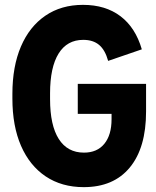

<svg xmlns="http://www.w3.org/2000/svg" viewBox="-20 -753 640 790"><path d="M324.5 17Q234 17 168 -27.2Q102 -71.5 66.5 -153Q31 -234.5 31 -347.5V-366.5Q31 -479.5 66.2 -561.8Q101.5 -644 166.8 -688.5Q232 -733 321.5 -733Q414 -733 475.8 -686.2Q537.5 -639.5 563.5 -550L425 -502.5Q412.5 -547.5 387.8 -568.2Q363 -589 322.5 -589Q256 -589 221 -532.5Q186 -476 186 -369V-345Q186 -237.5 221.8 -181.2Q257.5 -125 325.5 -125Q379.5 -125 409.2 -161.2Q439 -197.5 439 -262.5V-284.5H300V-408H581V-294Q581 -145 514.2 -64Q447.5 17 324.5 17Z"/></svg>

Font: Google Sans Code
Style: Regular
Weight: 400
Monospace: yes
Designer: Google Sans Code Authors
Foundry: Google LLC
Version: Version 6.000